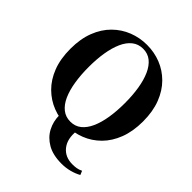

<svg xmlns="http://www.w3.org/2000/svg" viewBox="-264 -930 1324 1324"><g transform="rotate(45 397.5 -268.5)"><path d="M560 230Q476 230 421.5 198.5Q367 167 340 115.5Q313 64 313 3V-5H475Q465 80 504.5 130Q544 180 616 180Q638 180 656 177Q674 174 695 164L707 193Q677 210 639 220Q601 230 560 230ZM398 20Q328 20 264 -5Q200 -30 150 -79.5Q100 -129 71.5 -202.5Q43 -276 43 -374Q43 -471 71.5 -544.5Q100 -618 150 -667.5Q200 -717 264 -742Q328 -767 398 -767Q469 -767 532.5 -742Q596 -717 645.5 -667.5Q695 -618 723.5 -544.5Q752 -471 752 -374Q752 -277 723.5 -203Q695 -129 645.5 -79.5Q596 -30 532.5 -5Q469 20 398 20ZM398 -18Q444 -18 477 -44.5Q510 -71 531.5 -119Q553 -167 563.5 -232Q574 -297 574 -374Q574 -451 563.5 -515.5Q553 -580 531.5 -628Q510 -676 477 -702.5Q444 -729 398 -729Q352 -729 318.5 -702.5Q285 -676 263.5 -628Q242 -580 231.5 -515.5Q221 -451 221 -374Q221 -297 231.5 -232Q242 -167 263.5 -119Q285 -71 318.5 -44.5Q352 -18 398 -18Z"/></g></svg>

Font: Noto Serif SC ExtraLight Black
Style: Regular
Weight: 900
Version: Version 2.002-H1;hotconv 1.1.0;makeotfexe 2.6.0